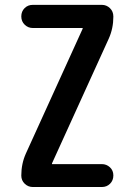

<svg xmlns="http://www.w3.org/2000/svg" viewBox="-20 -750 540 770"><path d="M84 -134.8 311.5 -634.8V-635.7V-637.7H111.3Q92.8 -637.7 79.1 -650.9Q65.4 -664.1 65.4 -684.1Q65.4 -704.1 78.6 -717.3Q91.8 -730.5 111.3 -730.5H388.7Q407.2 -730.5 420.9 -717.3Q434.6 -704.1 434.6 -683.6Q434.6 -635.7 416 -594.7L188.5 -94.7V-93.8V-91.8H388.7Q407.2 -91.8 420.9 -79.1Q434.6 -66.4 434.6 -46.4Q434.6 -26.4 421.4 -13.2Q408.2 0 388.7 0H111.3Q92.8 0 79.1 -13.2Q65.4 -26.4 65.4 -45.9Q65.4 -93.8 84 -134.8Z"/></svg>

Font: Rounded Mgen+ 1m medium
Style: Regular
Weight: 500
Designer: [Source Han Sans]
Ryoko NISHIZUKA  (kana & ideographs); Paul D. Hunt (Latin, Greek & Cyrillic); Wenlong ZHANG  (bopomofo
Version: Version 1.059.20150602